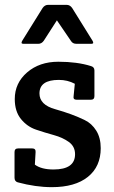

<svg xmlns="http://www.w3.org/2000/svg" viewBox="-20 -761 471 793"><path d="M356 -488Q370 -484 370 -470V-364Q370 -349 355 -349H297Q281 -349 284 -364L289 -415Q259 -431 223 -431Q143 -431 143 -375Q143 -328 208 -310Q279 -290 330 -265Q359 -251 377.5 -221.5Q396 -192 396 -149Q396 -73 343 -30.5Q290 12 194 12Q127 12 53 -8Q40 -12 40 -27V-133Q40 -148 55 -148H113Q128 -148 127 -133L124 -81Q151 -61 201 -61Q290 -61 290 -124Q290 -156 264.5 -174.5Q239 -193 202.5 -203Q166 -213 129 -225.5Q92 -238 66.5 -269.5Q41 -301 41 -352Q41 -418 92 -462Q143 -506 221 -506Q299 -506 356 -488ZM138 -580H79Q69 -580 69 -584Q69 -588 72 -593L156 -728Q165 -741 179 -741H255Q269 -741 278 -728L362 -593Q365 -588 365 -584Q365 -580 355 -580H296Q280 -580 273 -592L215 -677L161 -593Q152 -580 138 -580Z"/></svg>

Font: Crete Round
Style: Regular
Weight: 400
Designer: Veronika Burian
Foundry: TypeTogether
Version: Version 1.001